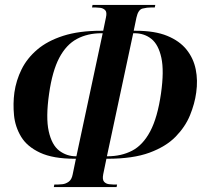

<svg xmlns="http://www.w3.org/2000/svg" viewBox="-20 -744 814 774"><path d="M197 10 199 0H212Q220 0 232.5 -1.5Q245 -3 257 -11.5Q269 -20 273 -41L286 -104H282Q194 -104 141.5 -128.5Q89 -153 65 -193Q41 -233 36.5 -279.5Q32 -326 38 -371Q45 -420 67 -464.5Q89 -509 130 -544Q171 -579 234.5 -599.5Q298 -620 388 -620H396L407 -673Q412 -695 404 -703Q396 -711 384 -712.5Q372 -714 364 -714H351L353 -724H606L604 -714H591Q572 -714 554.5 -709.5Q537 -705 530 -673L519 -620H527Q604 -620 654 -599.5Q704 -579 732 -544Q760 -509 769 -464.5Q778 -420 771 -371Q765 -326 746 -279.5Q727 -233 688 -193Q649 -153 582.5 -128.5Q516 -104 413 -104H409L396 -41Q392 -20 399.5 -11.5Q407 -3 419.5 -1.5Q432 0 439 0H452L450 10ZM288 -114 394 -610H389Q333 -610 290 -587Q247 -564 219 -511Q191 -458 178 -367Q164 -270 176.5 -214.5Q189 -159 219 -136.5Q249 -114 286 -114ZM411 -114H413Q469 -114 512.5 -136.5Q556 -159 585.5 -214.5Q615 -270 629 -367Q642 -458 630.5 -511Q619 -564 590.5 -587Q562 -610 522 -610H517Z"/></svg>

Font: Noto Serif Display ExtraCondensed
Style: Bold Italic
Weight: 700
Width: 2
Italic angle: -12°
Designer: Monotype Design Team
Foundry: Monotype Imaging Inc.
Version: Version 2.009